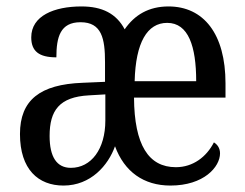

<svg xmlns="http://www.w3.org/2000/svg" viewBox="-20 -566 762 596"><path d="M177 10C262 10 316 -53 337 -112C366 -33 426 10 509 10C613 10 663 -48 663 -90C663 -107 654 -118 644 -124C621 -79 579 -47 526 -47C441 -47 397 -116 396 -263H680V-307C680 -461 612 -546 503 -546C442 -546 398 -520 367 -475C341 -524 297 -546 233 -546C148 -546 77 -517 77 -450C77 -407 101 -388 155 -388C155 -451 167 -497 230 -497C296 -497 306 -446 306 -373V-312L236 -309C105 -304 42 -256 42 -150C42 -40 99 10 177 10ZM589 -314H398C401 -434 437 -495 499 -495C565 -495 589 -422 589 -314ZM200 -45C156 -45 134 -79 134 -144C134 -223 164 -265 256 -270L307 -273V-192C307 -103 263 -45 200 -45Z"/></svg>

Font: Noto Serif Ethiopic Cn
Style: Regular
Weight: 400
Width: 3
Designer: Monotype Design Team
Foundry: Monotype Imaging Inc.
Version: Version 2.102